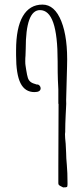

<svg xmlns="http://www.w3.org/2000/svg" viewBox="-20 -679 367 836"><path d="M234 119V46L235 -227H234V-289V-290L232 -332Q231 -357 231 -408V-412Q231 -525 212 -580Q193 -635 154 -635Q92 -635 92 -466L91 -436Q90 -428 90 -412Q90 -400 91 -395L94 -375Q98 -350 101.5 -339.5Q105 -329 113 -322.5Q121 -316 140 -311Q147 -312 152 -306.5Q157 -301 157 -295Q157 -278 130 -278Q89 -278 69.5 -316.5Q50 -355 50 -439V-460Q50 -558 79.5 -608.5Q109 -659 165 -659Q218 -659 247 -586.5Q276 -514 272 -391L268 -243Q269 -228 267.5 -208Q266 -188 266 -179Q264 -137 264 -112V-105Q263 -101 263 -95Q263 -80 266 -53L268 -12Q268 8 271 39Q274 72 274 118V123Q274 133 271.5 135Q269 137 255 137Q240 130 237 127Q234 124 234 119Z"/></svg>

Font: Amatic SC
Style: Regular
Weight: 400
Designer: Multiple Designers
Foundry: Vernon Adams
Version: Version 2.505